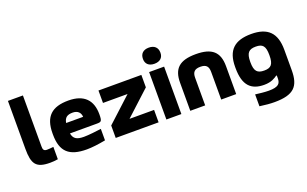

<svg xmlns="http://www.w3.org/2000/svg" viewBox="-100 -1213 3043 1902"><g transform="rotate(-20 1422.0 -262.0)"><path d="M247 -123C213 -123 207 -142 207 -172V-710H49V-204C49 -46 84 9 233 9C260 9 288 7 316 2V-128C295 -125 260 -123 247 -123Z M855 -277C855 -422 779 -509 611 -509C439 -509 354 -435 354 -256V-244C354 -62 437 9 620 9C674 9 741 1 819 -14V-135C777 -129 687 -118 636 -118C561 -118 527 -138 516 -197H797C846 -197 855 -200 855 -277ZM516 -307C525 -361 553 -382 611 -382C664 -382 693 -352 695 -307Z M927 -500V-369H1186L927 -131V0H1379V-131H1120L1379 -369V-500Z M1461 -500V0H1619V-500ZM1448 -641C1448 -591 1481 -559 1540 -559C1599 -559 1632 -591 1632 -641V-644C1632 -697 1598 -729 1540 -729C1480 -729 1448 -696 1448 -644Z M1713 -295V0H1870V-291C1870 -350 1894 -376 1955 -376C2016 -376 2039 -350 2039 -291V0H2197V-295C2197 -444 2125 -509 1955 -509C1783 -509 1713 -444 1713 -295Z M2279 -256V-244C2279 -60 2354 9 2491 9C2568 9 2606 -19 2631 -36H2638V-7C2638 51 2613 79 2513 79C2468 79 2413 72 2372 67V192C2438 201 2481 205 2528 205C2732 205 2795 135 2795 -35V-250C2795 -429 2712 -509 2539 -509C2365 -509 2279 -434 2279 -256ZM2437 -248V-252C2437 -348 2467 -376 2539 -376C2611 -376 2638 -347 2638 -252V-248C2638 -153 2611 -124 2539 -124C2467 -124 2437 -152 2437 -248Z"/></g></svg>

Font: LT Wave Text Black
Style: Regular
Weight: 900
Designer: Daniel Lyons
Version: Version 2.5 (Glyphs App)